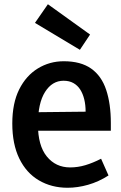

<svg xmlns="http://www.w3.org/2000/svg" viewBox="-20 -872 569 906"><path d="M357 -637 145 -764 206 -852 405 -709ZM299 14Q223 14 163.5 -21Q104 -56 71 -124Q38 -192 38 -289Q38 -385 70.5 -450Q103 -515 158.5 -549Q214 -583 281 -583Q361 -583 410 -548.5Q459 -514 481 -448Q503 -382 503 -292V-255H104L106 -342L384 -345Q384 -377 377.5 -403.5Q371 -430 358.5 -449.5Q346 -469 326.5 -480Q307 -491 280 -491Q226 -491 192.5 -438Q159 -385 159 -285Q159 -185 201 -133.5Q243 -82 311 -82Q347 -82 382.5 -92.5Q418 -103 457 -123L492 -44Q445 -14 395.5 0Q346 14 299 14Z"/></svg>

Font: Yaldevi ExtraLight SemiBold
Style: Regular
Weight: 600
Version: Version 1.100